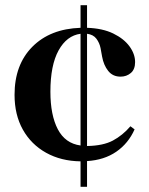

<svg xmlns="http://www.w3.org/2000/svg" viewBox="-20 -674 572 739"><path d="M290 45V-53Q215 -54 157.5 -86Q100 -118 68 -175Q36 -232 36 -309Q36 -425 104.5 -494Q173 -563 290 -567V-654H315V-567Q375 -565 416 -545Q457 -525 478.5 -495.5Q500 -466 500 -435Q500 -407 483.5 -393Q467 -379 444 -379Q414 -379 396.5 -401Q379 -423 373 -456L367 -489Q363 -509 351 -525Q339 -541 315 -544V-112Q377 -113 414.5 -133Q452 -153 482 -188L498 -176Q474 -122 427.5 -90Q381 -58 315 -54V45ZM174 -321Q174 -231 202.5 -176.5Q231 -122 290 -114V-544Q237 -537 205.5 -480Q174 -423 174 -321Z"/></svg>

Font: DM Serif Display
Style: Regular
Weight: 400
Designer: Colophon Foundry, Frank Grießhammer
Foundry: Colophon Foundry
Version: Version 5.200; ttfautohint (v1.8.3)